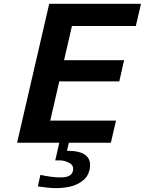

<svg xmlns="http://www.w3.org/2000/svg" viewBox="-20 -742 753 998"><path d="M444.8 144 443.8 146Q436 178.2 407.5 199.2Q378.9 220.2 344.5 228Q310.1 235.8 271 235.8Q233.9 235.8 176.8 227.1L189.9 167Q250 180.2 294.9 180.2Q351.6 180.2 358.9 147Q365.2 118.7 341.8 106Q315.9 91.8 293 91.8H267.1L290 -7.8H339.8L328.1 42Q397.9 41 427.5 66.9Q457 92.8 444.8 144ZM556.2 0H68.8L235.8 -722.2H712.9L686 -606.9H354L313 -429.2H625L600.1 -318.8H288.1L241.2 -115.2H583Z"/></svg>

Font: Perun
Style: Bold Italic
Weight: 700
Italic angle: -12°
Foundry: Copyright (c) Stefan Peev, Context Ltd, 2016
Version: Version 001.000